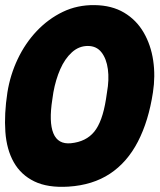

<svg xmlns="http://www.w3.org/2000/svg" viewBox="-27 -709 625 752"><path d="M572 -347Q555 -235 513 -154Q471 -73 403.5 -28.5Q336 16 241 22Q160 27 107.5 1.5Q55 -24 27 -73.5Q-1 -123 -6 -192.5Q-11 -262 2 -347Q13 -416 42.5 -478Q72 -540 117 -587.5Q162 -635 219 -662.5Q276 -690 344 -689Q411 -688 459 -659.5Q507 -631 535.5 -582Q564 -533 573 -472Q582 -411 572 -347ZM178 -320Q164 -231 182 -187Q200 -143 251 -148Q310 -154 342 -193Q374 -232 388 -320L392 -347Q401 -397 395.5 -438Q390 -479 370.5 -504Q351 -529 317 -529Q282 -529 254.5 -504Q227 -479 209 -438Q191 -397 182 -347Z"/></svg>

Font: Winky Sans ExtraBold
Style: Italic
Weight: 800
Italic angle: -8.97852°
Designer: Simon Atzbach
Foundry: typofactur
Version: Version 1.205